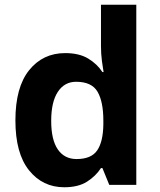

<svg xmlns="http://www.w3.org/2000/svg" viewBox="-20 -780 673 810"><path d="M251 10Q160 10 102.5 -61.5Q45 -133 45 -272Q45 -412 103 -484Q161 -556 255 -556Q314 -556 352 -533Q390 -510 412 -476H417Q414 -492 410 -522.5Q406 -553 406 -585V-760H555V0H441L412 -71H406Q384 -37 347 -13.5Q310 10 251 10ZM303 -109Q365 -109 390 -145.5Q415 -182 416 -255V-271Q416 -351 391.5 -393Q367 -435 301 -435Q252 -435 224 -392.5Q196 -350 196 -270Q196 -190 224 -149.5Q252 -109 303 -109Z"/></svg>

Font: Noto Sans Gujarati UI
Style: Bold
Weight: 700
Designer: Jelle Bosma - Monotype Design Team, Universal Thirst
Foundry: Monotype Imaging Inc.
Version: Version 2.106; ttfautohint (v1.8.4.7-5d5b)